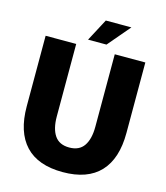

<svg xmlns="http://www.w3.org/2000/svg" viewBox="-131 -1004 965 1116"><g transform="rotate(15 351.5 -446.0)"><path d="M351 12Q202 12 126.5 -68.5Q51 -149 51 -304V-728H235V-292Q235 -218 263 -177Q291 -136 351 -136Q411 -136 439 -177Q467 -218 467 -292V-728H651V-304Q651 -149 575.5 -68.5Q500 12 351 12ZM295 -770 366 -904H520L406 -770Z"/></g></svg>

Font: Murecho ExtraBold
Style: Regular
Weight: 800
Designer: Neil Summerour
Foundry: Positype
Version: Version 1.010; ttfautohint (v1.8.3)